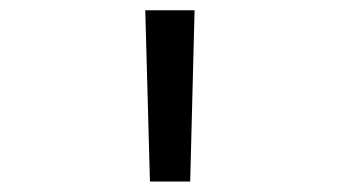

<svg xmlns="http://www.w3.org/2000/svg" viewBox="-20 -750 660 373"><path d="M271.3 -397.3 262.2 -730H358L349.5 -397.3Z"/></svg>

Font: Monaspace Neon Var ExtraLight
Style: Regular
Weight: 200
Designer: Riley Cran and the Lettermatic Team
Version: Version 1.200 (Monaspace Neon Var)